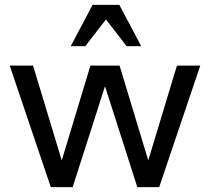

<svg xmlns="http://www.w3.org/2000/svg" viewBox="-20 -770 864 790"><path d="M708 -500 590 -110 472 -500H352L234 -110L116 -500H20L189 0H279L412 -415L545 0H635L804 -500ZM271 -580H331L416 -690L501 -580H561L471 -750H361Z"/></svg>

Font: Perun
Style: Regular
Weight: 400
Foundry: Copyright (c) Stefan Peev, Context Ltd, 2016
Version: Version 1.089